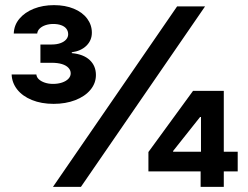

<svg xmlns="http://www.w3.org/2000/svg" viewBox="-20 -732 972 752"><path d="M673.7 -707H783.2L296.9 0H187.4ZM561.3 -136.6 736 -376H801.1V-273.8H763.7L658 -140.6V-137.6H911V-60.7H561.3ZM765.8 -83.2 767.2 -117.5V-376H856.5V0H765.8ZM25.6 -440.4H122.4Q123.5 -429.2 132.4 -421.2Q141.2 -413.1 155.6 -408.3Q170.1 -403.4 187.7 -403.4Q207.4 -403.4 223.3 -408.8Q239.1 -414.2 248 -423.6Q256.9 -433 256.9 -444.7Q256.9 -456.9 248.1 -466.3Q239.4 -475.8 222.7 -481Q206 -486.1 182.4 -486.1H138.3V-557.7H182.4Q201.9 -557.7 216.4 -562.9Q230.9 -568 238.9 -577.2Q247 -586.4 247 -597.7Q247 -610 240.1 -619.2Q233.3 -628.3 219.9 -633.2Q206.6 -638.1 188.8 -638.1Q172.2 -638.1 158.4 -633.5Q144.5 -628.9 135.6 -620.3Q126.8 -611.8 125.7 -600.6H33.9Q34.9 -633.4 55.9 -658.5Q76.9 -683.6 112.3 -697.8Q147.8 -711.9 191.6 -711.9Q235.2 -711.9 269.1 -697.9Q303 -683.9 321.4 -659.1Q339.8 -634.4 339.8 -604.1Q339.8 -574 318.5 -553Q297.1 -532.1 261.2 -527.3V-523.9Q307.1 -519.7 331.4 -496.8Q355.7 -474 355.7 -438.3Q355.7 -406 334.2 -380.2Q312.8 -354.5 274.9 -339.8Q237.1 -325.2 189.9 -325.2Q142.1 -325.2 105 -340.3Q67.8 -355.5 47.2 -381.8Q26.7 -408.2 25.6 -440.4Z"/></svg>

Font: Pretendard JP Variable
Style: Regular
Weight: 400
Designer: Base glyphs from Inter by Rasmus Andersson; Hangul glyphs from Noto Sans CJK(Source Han Sans) by Jang Soo-young and Kang
Foundry: Kil Hyung-jin
Version: Version 1.307;Glyphs 3.2 (3192)